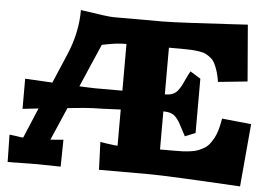

<svg xmlns="http://www.w3.org/2000/svg" viewBox="-53 -811 1265 902"><g transform="rotate(5 580.0 -360.0)"><path d="M1080.1 -740.2 1102.1 -474.1 963.9 -460Q959.5 -488.3 952.9 -509Q946.3 -529.8 938.7 -544.9Q931.2 -560.1 918.9 -570.1Q906.7 -580.1 894.8 -586.2Q882.8 -592.3 863.3 -595.2Q843.8 -598.1 825.7 -599.1Q807.6 -600.1 779.8 -600.1H720.2V-379.9Q741.2 -379.9 756.1 -385.7Q771 -391.6 781 -404.5Q791 -417.5 797.4 -429.9Q803.7 -442.4 813.2 -463.4Q822.8 -484.4 831.1 -498L879.9 -467.8V-211.9L831.1 -191.9Q823.7 -204.6 813.2 -225.6Q802.7 -246.6 796.6 -256.6Q790.5 -266.6 780 -278.3Q769.5 -290 755.1 -294.9Q740.7 -299.8 720.2 -299.8V-120.1H785.2Q810.1 -120.1 827.4 -120.8Q844.7 -121.6 864.5 -124.3Q884.3 -127 897.7 -132.1Q911.1 -137.2 925.8 -145.5Q940.4 -153.8 950.7 -166.5Q960.9 -179.2 970.5 -196.5Q980 -213.9 986.6 -237.1Q993.2 -260.3 998 -290L1136.2 -275.9L1109.9 20Q760.3 0 680.2 0H442.9L438 -130.9L461.9 -127Q507.3 -120.1 520 -120.1V-291Q423.3 -286.1 390.1 -286.1Q368.2 -286.1 270 -275.9L203.1 -121.1Q222.2 -123 240.2 -124L264.2 -126L262.2 1L151.9 -1L12.2 1L9.8 -127.9L34.2 -125Q44.4 -124 51.3 -122.6Q58.1 -121.1 62.3 -120.6Q66.4 -120.1 74.2 -120.1H75.2L134.8 -262.2L60.1 -253.9V-396L189 -389.2L248 -527.8Q293 -633.3 293 -740.2Q422.4 -720.2 448.2 -720.2H681.2Q716.8 -720.2 816.4 -725.3Q916 -730.5 998 -735.4ZM520 -379.9V-600.1Q479.5 -600.1 440.9 -592.8L404.8 -585.9L316.9 -382.8Q327.6 -382.3 353.8 -381.1Q379.9 -379.9 390.1 -379.9Z"/></g></svg>

Font: Zantroke
Style: Regular
Weight: 500
Foundry: gluk
Version: Version 0.36